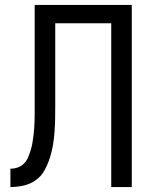

<svg xmlns="http://www.w3.org/2000/svg" viewBox="-20 -755 640 775"><path d="M22 0V-74Q37 -74 51.5 -79Q66 -84 76.5 -94.5Q87 -105 93 -119Q99 -133 103.5 -147.5Q108 -162 110.5 -176.5Q113 -191 115 -206Q117 -221 118 -236Q119 -251 119.5 -266Q120 -281 120 -296Q120 -311 120 -326V-735H512V0H429V-661H203V-328Q203 -301 202.5 -274.5Q202 -248 200 -221Q198 -194 193.5 -167.5Q189 -141 180.5 -115.5Q172 -90 159 -66.5Q146 -43 124 -27.5Q102 -12 75.5 -6Q49 0 22 0Z"/></svg>

Font: Iosevka Aile
Style: Regular
Weight: 400
Designer: Belleve Invis
Foundry: Belleve Invis
Version: Version 28.0.1; ttfautohint (v1.8.4)